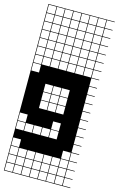

<svg xmlns="http://www.w3.org/2000/svg" viewBox="-156 -869 742 1198"><g transform="rotate(15 214.5 -269.5)"><path d="M325 -803.6V-753.6H375V-803.6ZM164.3 -700H214.3V-750H164.3ZM271.4 -700H321.4V-750H271.4ZM57.1 -700H107.1V-750H57.1ZM110.7 -700H160.7V-750H110.7ZM217.9 -700H267.9V-750H217.9ZM325 -700H375V-750H325ZM3.6 -700H53.6V-750H3.6ZM164.3 -646.4H214.3V-696.4H164.3ZM271.4 -646.4H321.4V-696.4H271.4ZM57.1 -646.4H107.1V-696.4H57.1ZM110.7 -646.4H160.7V-696.4H110.7ZM217.9 -646.4H267.9V-696.4H217.9ZM325 -646.4H375V-696.4H325ZM3.6 -646.4H53.6V-696.4H3.6ZM325 -592.9H375V-642.9H325ZM164.3 -592.9H214.3V-642.9H164.3ZM271.4 -592.9H321.4V-642.9H271.4ZM57.1 -592.9H107.1V-642.9H57.1ZM110.7 -592.9H160.7V-642.9H110.7ZM217.9 -592.9H267.9V-642.9H217.9ZM3.6 -592.9H53.6V-642.9H3.6ZM57.1 -539.3H107.1V-589.3H57.1ZM3.6 -539.3H53.6V-589.3H3.6ZM110.7 -539.3H160.7V-589.3H110.7ZM217.9 -539.3H267.9V-589.3H217.9ZM271.4 -539.3H321.4V-589.3H271.4ZM325 -539.3H375V-589.3H325ZM164.3 -539.3H214.3V-589.3H164.3ZM110.7 -485.7H160.7V-535.7H110.7ZM271.4 -485.7H321.4V-535.7H271.4ZM3.6 -485.7H53.6V-535.7H3.6ZM325 -485.7H375V-535.7H325ZM164.3 -485.7H214.3V-535.7H164.3ZM57.1 -485.7H107.1V-535.7H57.1ZM217.9 -485.7H267.9V-535.7H217.9ZM57.1 -432.1H107.1V-482.1H57.1ZM217.9 -432.1H267.9V-482.1H217.9ZM164.3 -432.1H214.3V-482.1H164.3ZM325 -432.1H375V-482.1H325ZM271.4 -432.1H321.4V-482.1H271.4ZM3.6 -432.1H53.6V-482.1H3.6ZM110.7 -432.1H160.7V-482.1H110.7ZM3.6 -378.6H53.6V-428.6H3.6ZM110.7 -271.4H160.7V-321.4H110.7ZM217.9 -271.4H267.9V-321.4H217.9ZM164.3 -271.4H214.3V-321.4H164.3ZM217.9 -217.9H267.9V-267.9H217.9ZM110.7 -217.9H160.7V-267.9H110.7ZM164.3 -217.9H214.3V-267.9H164.3ZM164.3 -164.3H214.3V-214.3H164.3ZM110.7 -164.3H160.7V-214.3H110.7ZM217.9 -164.3H267.9V-214.3H217.9ZM217.9 -57.1H267.9V-107.1H217.9ZM3.6 -57.1H53.6V-107.1H3.6ZM57.1 -3.6H107.1V-53.6H57.1ZM110.7 -3.6H160.7V-53.6H110.7ZM3.6 -3.6H53.6V-53.6H3.6ZM164.3 -3.6H214.3V-53.6H164.3ZM217.9 -3.6H267.9V-53.6H217.9ZM3.6 103.6H53.6V53.6H3.6ZM325 103.6H375V53.6H325ZM217.9 210.7H267.9V160.7H217.9ZM3.6 210.7H53.6V160.7H3.6ZM57.1 210.7H107.1V160.7H57.1ZM325 210.7H375V160.7H325ZM110.7 210.7H160.7V160.7H110.7ZM271.4 210.7H321.4V160.7H271.4ZM164.3 210.7H214.3V160.7H164.3ZM3.6 264.3H53.6V214.3H3.6ZM325 264.3H375V214.3H325ZM110.7 264.3H160.7V214.3H110.7ZM271.4 264.3H321.4V214.3H271.4ZM164.3 264.3H214.3V214.3H164.3ZM217.9 264.3H267.9V214.3H217.9ZM57.1 264.3H107.1V214.3H57.1ZM271.4 -803.6V-753.6H321.4V-803.6ZM217.9 -803.6V-753.6H267.9V-803.6ZM164.3 -803.6V-753.6H214.3V-803.6ZM110.7 -803.6V-753.6H160.7V-803.6ZM57.1 -803.6V-753.6H107.1V-803.6ZM3.6 -803.6V-753.6H53.6V-803.6ZM0 107.1V-807.1H428.6V-803.6H378.6V-753.6H428.6V-750H378.6V-700H428.6V-696.4H378.6V-646.4H428.6V-642.9H378.6V-592.9H428.6V-589.3H378.6V-539.3H428.6V-535.7H378.6V-485.7H428.6V-482.1H378.6V-432.1H428.6V-428.6H378.6V-378.6H428.6V-375H378.6V-325H428.6V-321.4H378.6V-271.4H428.6V-267.9H378.6V-217.9H428.6V-214.3H378.6V-164.3H428.6V-160.7H378.6V-110.7H428.6V-107.1H378.6V-57.1H428.6V-53.6H378.6V-3.6H428.6V0H378.6V50H428.6V53.6H378.6V103.6H428.6V107.1H378.6V157.1H428.6V160.7H378.6V210.7H428.6V214.3H378.6V264.3H428.6V267.9H0V107.1H3.6V157.1H53.6V107.1H57.1V157.1H107.1V107.1H110.7V157.1H160.7V107.1ZM214.3 157.1V107.1H164.3V157.1ZM267.9 157.1V107.1H217.9V157.1ZM321.4 157.1V107.1H271.4V157.1ZM375 157.1V107.1H325V157.1Z"/></g></svg>

Font: Jersey 10 Charted
Style: Regular
Weight: 400
Designer: Sarah Cadigan-Fried
Version: Version 1.000; ttfautohint (v1.8.4.7-5d5b)